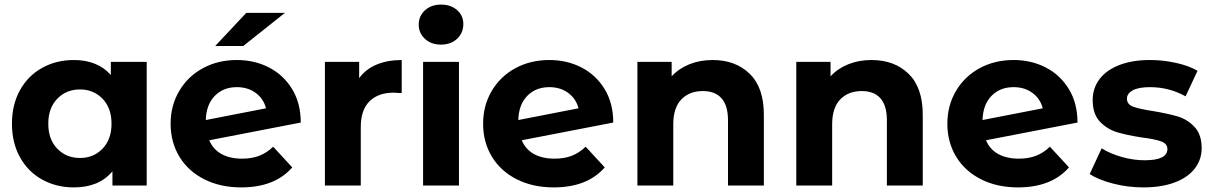

<svg xmlns="http://www.w3.org/2000/svg" viewBox="-20 -807 5270 835"><path d="M618 -538V0H469V-62Q411 8 301 8Q225 8 163.5 -26Q102 -60 67 -123Q32 -186 32 -269Q32 -352 67 -415Q102 -478 163.5 -512Q225 -546 301 -546Q404 -546 462 -481V-538ZM465 -269Q465 -337 426 -377.5Q387 -418 328 -418Q268 -418 229 -377.5Q190 -337 190 -269Q190 -201 229 -160.5Q268 -120 328 -120Q387 -120 426 -160.5Q465 -201 465 -269Z M1168 -169 1251 -79Q1175 8 1029 8Q938 8 868 -27.5Q798 -63 760 -126Q722 -189 722 -269Q722 -348 759.5 -411.5Q797 -475 862.5 -510.5Q928 -546 1010 -546Q1087 -546 1150 -513.5Q1213 -481 1250.5 -419.5Q1288 -358 1288 -274L890 -197Q907 -157 943.5 -137Q980 -117 1033 -117Q1075 -117 1107.5 -129.5Q1140 -142 1168 -169ZM875 -285 1137 -336Q1126 -378 1092 -403Q1058 -428 1010 -428Q951 -428 914 -390Q877 -352 875 -285ZM1051 -751H1219L1038 -607H916Z M1727 -546V-402Q1701 -404 1692 -404Q1625 -404 1587 -366.5Q1549 -329 1549 -254V0H1393V-538H1542V-467Q1570 -506 1617.5 -526Q1665 -546 1727 -546Z M1820 -538H1976V0H1820ZM1801 -700Q1801 -737 1828 -762Q1855 -787 1898 -787Q1941 -787 1968 -763Q1995 -739 1995 -703Q1995 -664 1968 -638.5Q1941 -613 1898 -613Q1855 -613 1828 -638Q1801 -663 1801 -700Z M2527 -169 2610 -79Q2534 8 2388 8Q2297 8 2227 -27.5Q2157 -63 2119 -126Q2081 -189 2081 -269Q2081 -348 2118.5 -411.5Q2156 -475 2221.5 -510.5Q2287 -546 2369 -546Q2446 -546 2509 -513.5Q2572 -481 2609.5 -419.5Q2647 -358 2647 -274L2249 -197Q2266 -157 2302.5 -137Q2339 -117 2392 -117Q2434 -117 2466.5 -129.5Q2499 -142 2527 -169ZM2234 -285 2496 -336Q2485 -378 2451 -403Q2417 -428 2369 -428Q2310 -428 2273 -390Q2236 -352 2234 -285Z M3302 -308V0H3146V-284Q3146 -348 3118 -379.5Q3090 -411 3037 -411Q2978 -411 2943 -374.5Q2908 -338 2908 -266V0H2752V-538H2901V-475Q2932 -509 2978 -527.5Q3024 -546 3079 -546Q3179 -546 3240.5 -486Q3302 -426 3302 -308Z M3993 -308V0H3837V-284Q3837 -348 3809 -379.5Q3781 -411 3728 -411Q3669 -411 3634 -374.5Q3599 -338 3599 -266V0H3443V-538H3592V-475Q3623 -509 3669 -527.5Q3715 -546 3770 -546Q3870 -546 3931.5 -486Q3993 -426 3993 -308Z M4546 -169 4629 -79Q4553 8 4407 8Q4316 8 4246 -27.5Q4176 -63 4138 -126Q4100 -189 4100 -269Q4100 -348 4137.5 -411.5Q4175 -475 4240.5 -510.5Q4306 -546 4388 -546Q4465 -546 4528 -513.5Q4591 -481 4628.5 -419.5Q4666 -358 4666 -274L4268 -197Q4285 -157 4321.5 -137Q4358 -117 4411 -117Q4453 -117 4485.5 -129.5Q4518 -142 4546 -169ZM4253 -285 4515 -336Q4504 -378 4470 -403Q4436 -428 4388 -428Q4329 -428 4292 -390Q4255 -352 4253 -285Z M4719 -50 4771 -162Q4807 -139 4858 -124.5Q4909 -110 4958 -110Q5057 -110 5057 -159Q5057 -182 5030 -192Q5003 -202 4947 -209Q4881 -219 4838 -232Q4795 -245 4763.5 -278Q4732 -311 4732 -372Q4732 -423 4761.5 -462.5Q4791 -502 4847.5 -524Q4904 -546 4981 -546Q5038 -546 5094.5 -533.5Q5151 -521 5188 -499L5136 -388Q5065 -428 4981 -428Q4931 -428 4906 -414Q4881 -400 4881 -378Q4881 -353 4908 -343Q4935 -333 4994 -324Q5060 -313 5102 -300.5Q5144 -288 5175 -255Q5206 -222 5206 -163Q5206 -113 5176 -74Q5146 -35 5088.5 -13.5Q5031 8 4952 8Q4885 8 4821 -8.5Q4757 -25 4719 -50Z"/></svg>

Font: Montserrat Alternates
Style: Bold
Weight: 700
Designer: Julieta Ulanovsky
Foundry: Julieta Ulanovsky
Version: Version 7.200